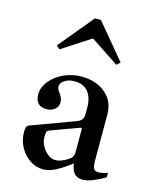

<svg xmlns="http://www.w3.org/2000/svg" viewBox="-110 -788 696 869"><g transform="rotate(15 238.5 -353.5)"><path d="M464 -54V-33Q440 -18 410.5 -6Q381 6 361 6Q335 6 321.5 -9Q308 -24 304 -55Q267 -27 235.5 -10Q204 7 175 7Q141 7 112 -13Q83 -33 66 -65Q49 -97 49 -133Q49 -150 52 -157.5Q55 -165 63 -168L263 -242Q283 -249 290 -258.5Q297 -268 297 -286V-314Q297 -361 275.5 -388Q254 -415 211 -415Q183 -415 164.5 -402.5Q146 -390 146 -372Q146 -363 158 -347Q174 -326 174 -307Q174 -286 158.5 -273Q143 -260 119 -260Q94 -260 80.5 -274.5Q67 -289 67 -315Q67 -349 91.5 -379Q116 -409 155 -426.5Q194 -444 235 -444Q305 -444 349 -407Q393 -370 393 -307V-93Q393 -69 398 -57Q403 -45 420 -45Q440 -45 464 -54ZM298 -214Q298 -217 296 -218.5Q294 -220 291 -219L155 -169Q149 -167 146.5 -160Q144 -153 144 -137Q144 -104 167.5 -76Q191 -48 219 -48Q247 -48 284 -74Q298 -85 298 -107ZM390 -551 374 -536 241 -624 107 -537 91 -551 226 -714H254Z"/></g></svg>

Font: Ibarra Real Nova SemiBold
Style: Regular
Weight: 600
Designer: Jose Maria Ribagorda & Octavio Pardo
Foundry: Jose Maria Ribagorda
Version: Version 1.014